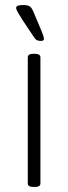

<svg xmlns="http://www.w3.org/2000/svg" viewBox="-20 -738 270 760"><path d="M112 2Q90 2 90 -12V-511Q90 -525 112 -525H118Q140 -525 140 -511V-12Q140 2 118 2ZM142 -576Q132 -576 126 -579Q120 -582 113 -593L69 -659Q58 -677 51 -688.5Q44 -700 44 -707Q44 -718 70 -718Q90 -718 97.5 -713Q105 -708 112 -692L142 -621Q145 -614 149.5 -602Q154 -590 154 -584Q154 -576 142 -576Z"/></svg>

Font: Asap Condensed ExtraLight
Style: Regular
Weight: 200
Width: 3
Designer: Pablo Cosgaya
Foundry: Omnibus-Type
Version: Version 3.001; ttfautohint (v1.8.4.7-5d5b)